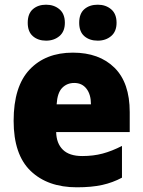

<svg xmlns="http://www.w3.org/2000/svg" viewBox="-20 -787 608 817"><path d="M290 -563Q402 -563 467 -499Q532 -435 532 -310V-225H219Q220 -177 247.5 -150Q275 -123 330 -123Q377 -123 416.5 -133.5Q456 -144 499 -166V-31Q460 -10 415 0Q370 10 307 10Q183 10 110.5 -59.5Q38 -129 38 -273Q38 -419 106 -491Q174 -563 290 -563ZM296 -434Q265 -434 244.5 -413Q224 -392 221 -343H367Q367 -385 348 -409.5Q329 -434 296 -434ZM98 -690Q98 -729 120 -748Q142 -767 176 -767Q210 -767 233 -747.5Q256 -728 256 -690Q256 -653 233 -633.5Q210 -614 176 -614Q142 -614 120 -633Q98 -652 98 -690ZM317 -690Q317 -729 339 -748Q361 -767 396 -767Q430 -767 453 -747.5Q476 -728 476 -690Q476 -653 453 -633.5Q430 -614 396 -614Q361 -614 339 -633Q317 -652 317 -690Z"/></svg>

Font: Noto Sans Ethiopic SemiCondensed Black
Style: Regular
Weight: 900
Width: 4
Designer: Monotype Design Team
Foundry: Monotype Imaging Inc.
Version: Version 2.102; ttfautohint (v1.8.4.7-5d5b)